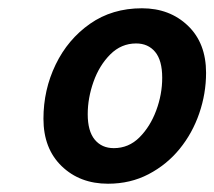

<svg xmlns="http://www.w3.org/2000/svg" viewBox="-20 -721 518 464"><path d="M85 -434Q85 -504 114.5 -565Q144 -626 197.5 -663.5Q251 -701 323 -701Q390 -701 434 -659Q478 -617 478 -545Q478 -495 461.5 -447Q445 -399 414 -361Q383 -323 339 -300Q295 -277 241 -277Q173 -277 129 -319.5Q85 -362 85 -434ZM192 -445Q192 -404 209 -383.5Q226 -363 255 -363Q291 -363 317 -389Q343 -415 357.5 -454Q372 -493 372 -533Q372 -575 355 -595.5Q338 -616 309 -616Q273 -616 246.5 -589.5Q220 -563 206 -523.5Q192 -484 192 -445Z"/></svg>

Font: Radio Canada SemiBold
Style: Italic
Weight: 600
Italic angle: -12°
Designer: Charles Daoud, Etienne Aubert Bonn, Alexandre Saumier Demers, Jacques Le Bailly
Foundry: Radio-Canada
Version: Version 2.104; ttfautohint (v1.8.4.7-5d5b);gftools[0.9.28.de